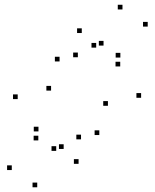

<svg xmlns="http://www.w3.org/2000/svg" viewBox="-20 -676 660 818"><path d="M492.2 -392.9V-412.9H472.2V-392.9ZM609.3 -562.7V-582.7H589.3V-562.7ZM501.8 -635.7V-655.7H481.8V-635.7ZM389.8 -473.1V-493.1H369.8V-473.1ZM219.5 -33.2V-53.2H199.5V-33.2ZM492.8 -430.8V-450.8H472.8V-430.8ZM421.1 -481.8V-501.8H401.1V-481.8ZM143.3 -77.8V-97.8H123.3V-77.8ZM143.9 -116.1V-136.1H123.9V-116.1ZM30.2 48.5V28.5H10.2V48.5ZM138.6 121.9V101.9H118.6V121.9ZM251.2 -41.4V-61.4H231.2V-41.4ZM581.2 -259.4V-279.4H561.2V-259.4ZM328.4 -535.3V-555.3H308.4V-535.3ZM55.4 -253.8V-273.8H35.4V-253.8ZM314.8 22V2H294.8V22ZM197.6 -290V-310H177.6V-290ZM233.8 -414.2V-434.2H213.8V-414.2ZM311.7 -432.1V-452.1H291.7V-432.1ZM439.8 -225.3V-245.3H419.8V-225.3ZM403.1 -100.7V-120.7H383.1V-100.7ZM325.2 -82.3V-102.3H305.2V-82.3Z"/></svg>

Font: Monaspace Argon Dots Var
Style: Regular
Weight: 400
Designer: Riley Cran and the Lettermatic Team
Version: Version 1.100 (Monaspace Argon Dots)